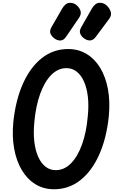

<svg xmlns="http://www.w3.org/2000/svg" viewBox="-20 -1372 888 1402"><path d="M374 10Q299.5 10 240 -26Q180.5 -62 140.5 -128Q100.5 -194 83.8 -284.2Q67 -374.5 77.5 -482.5Q94.5 -642.5 148 -762Q201.5 -881.5 285.5 -947.8Q369.5 -1014 478 -1014Q552.5 -1014 612 -978.2Q671.5 -942.5 711.5 -876.8Q751.5 -811 768.2 -721Q785 -631 774.5 -523Q758 -363 704.5 -243Q651 -123 567 -56.5Q483 10 374 10ZM231 -482.5Q223 -403.5 230.5 -338.8Q238 -274 259 -227Q280 -180 312.5 -154.8Q345 -129.5 387 -129.5Q449 -129.5 498 -179Q547 -228.5 579 -317.2Q611 -406 621 -523Q629 -601.5 621.5 -666Q614 -730.5 593 -777.2Q572 -824 539.5 -849.2Q507 -874.5 465 -874.5Q403.5 -874.5 354.5 -825Q305.5 -775.5 273.5 -687.2Q241.5 -599 231 -482.5ZM599.5 -1088Q577 -1102 567 -1123.2Q557 -1144.5 572.5 -1172L651 -1309.5Q674.5 -1350 705.8 -1351.5Q737 -1353 759.5 -1331.5Q781.5 -1310.5 788.8 -1285.2Q796 -1260 778 -1235.5L680 -1103.5Q661.5 -1079 640.8 -1077Q620 -1075 599.5 -1088ZM382 -1088Q360.5 -1102 350 -1123.2Q339.5 -1144.5 355 -1172L434 -1309.5Q457.5 -1349.5 488.5 -1351.2Q519.5 -1353 542.5 -1331.5Q564.5 -1310.5 569 -1288Q573.5 -1265.5 556 -1240.5L462.5 -1103.5Q445 -1078 424 -1076.5Q403 -1075 382 -1088Z"/></svg>

Font: Edu SA Hand
Style: Bold
Weight: 700
Designer: Tina and Corey Anderson, Eben Sorkin, Mirko Velimirovic
Foundry: Google for Education
Version: Version 2.000